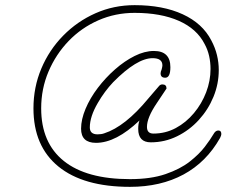

<svg xmlns="http://www.w3.org/2000/svg" viewBox="-20 -582 940 746"><path d="M485 144Q304 144 207 65Q110 -14 110 -161Q110 -243 140.5 -315.5Q171 -388 225.5 -443.5Q280 -499 351 -530.5Q422 -562 503 -562Q613 -562 690 -526.5Q767 -491 801 -425Q816 -397 823 -368Q830 -339 830 -310Q830 -256 809.5 -206Q789 -156 752.5 -116Q716 -76 668 -52.5Q620 -29 566 -29Q517 -29 517 -81Q517 -101 522 -114Q431 -27 353 -27Q295 -27 295 -82Q295 -118 312.5 -159.5Q330 -201 360 -240.5Q390 -280 427 -312.5Q464 -345 503 -364.5Q542 -384 578 -384Q642 -384 642 -321Q642 -280 622 -280Q604 -280 604 -297Q604 -303 608 -312Q611 -323 611 -328Q611 -356 573 -356Q512 -356 420 -263Q386 -227 360 -182Q329 -129 329 -87Q329 -60 359 -60Q374 -60 385 -64Q466 -90 556 -199Q563 -207 574 -220Q585 -233 599 -249Q604 -254 611 -254Q627 -254 627 -238Q627 -237 589 -181Q551 -125 551 -89Q551 -63 576 -63Q623 -63 663 -84.5Q703 -106 733.5 -142.5Q764 -179 781 -223.5Q798 -268 798 -314Q798 -340 792.5 -364.5Q787 -389 775 -411Q745 -470 675 -501Q605 -532 503 -532Q428 -532 362 -503Q296 -474 246.5 -422.5Q197 -371 168.5 -304Q140 -237 140 -161Q140 -27 228 43.5Q316 114 485 114Q566 114 623 94.5Q680 75 717 46Q754 17 776 -12Q798 -41 809 -60Q817 -75 828 -75Q840 -75 840 -61Q840 -56 835 -46Q782 48 693 96Q604 144 485 144Z"/></svg>

Font: Oooh Baby
Style: Regular
Weight: 400
Designer: Robert E. Leuschke
Foundry: Robert E. Leuschke
Version: Version 1.011; ttfautohint (v1.8.3)